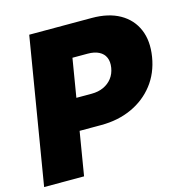

<svg xmlns="http://www.w3.org/2000/svg" viewBox="-107 -827 884 925"><g transform="rotate(-15 334.5 -364.0)"><path d="M0 0 120.6 -727.5H432.6Q515.6 -727.5 571.8 -695.8Q627.9 -664.1 652.6 -606.4Q677.2 -548.8 664.6 -471.2Q651.9 -393.1 607.7 -336.2Q563.5 -279.3 495.4 -248.3Q427.2 -217.3 343.3 -217.3H153.8L180.2 -375H337.4Q371.1 -375 397 -387Q422.9 -398.9 439.5 -420.4Q456.1 -441.9 460.9 -471.2Q465.8 -501 456.5 -522.2Q447.3 -543.5 425 -554.9Q402.8 -566.4 369.1 -566.4H293L199.2 0Z"/></g></svg>

Font: Inter 20pt Black
Style: Italic
Weight: 900
Italic angle: -9.3988°
Version: Version 4.001;git-66647c0bb